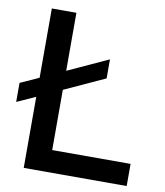

<svg xmlns="http://www.w3.org/2000/svg" viewBox="-81 -787 732 854"><g transform="rotate(10 284.5 -360.0)"><path d="M84 0H549V-100H195V-372L378 -456V-542L195 -458V-720H84V-407L0 -369V-283L84 -321Z"/></g></svg>

Font: Aspekta 500
Style: Regular
Weight: 500
Designer: Ivo Dolenc
Version: Version 2.100